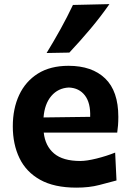

<svg xmlns="http://www.w3.org/2000/svg" viewBox="-20 -880 623 915"><path d="M344.2 14.2Q238.3 14.2 171.4 -23.2Q104.5 -60.5 72.8 -126.5Q41 -192.4 41 -277.8Q41 -362.3 71.3 -427.2Q101.6 -492.2 160.6 -529.3Q219.7 -566.4 306.6 -566.4Q418.5 -566.4 481.2 -506.1Q543.9 -445.8 543.9 -323.2Q543.9 -300.8 542.5 -283Q541 -265.1 538.6 -248H188.5Q195.3 -184.6 237.5 -148.7Q279.8 -112.8 362.8 -112.8Q393.1 -112.8 440.2 -124.5Q487.3 -136.2 528.8 -152.8L535.2 -20Q501 -10.7 453.1 1.7Q405.3 14.2 344.2 14.2ZM409.7 -323.2Q412.1 -389.2 384.8 -425Q357.4 -460.9 308.1 -462.9Q256.8 -460.4 224.6 -422.6Q192.4 -384.8 187.5 -320.3ZM202.1 -627.4Q237.3 -685.1 268.8 -741.9Q300.3 -798.8 327.6 -856.4L501.5 -860.4Q460 -800.8 411.4 -742.9Q362.8 -685.1 310.5 -629.4Z"/></svg>

Font: Pinar-FD Bold
Style: Regular
Weight: 700
Designer: Amin Abedi
Version: Version 3.000